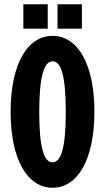

<svg xmlns="http://www.w3.org/2000/svg" viewBox="-20 -877 495 905"><path d="M228 8C347 8 425 -127 425 -350C425 -574 347 -708 228 -708C108 -708 30 -573 30 -350C30 -127 108 8 228 8ZM90 -742H205V-857H90ZM165 -350C165 -511 186 -588 228 -588C270 -588 290 -513 290 -350C290 -187 270 -112 228 -112C185 -112 165 -187 165 -350ZM251 -742H366V-857H251Z"/></svg>

Font: Jakob Semi-Condensed
Style: Regular
Weight: 400
Width: 4
Designer: Alan Madić
Foundry: X Cicéro
Version: Version 1.000;Glyphs 3.1.2 (3151)